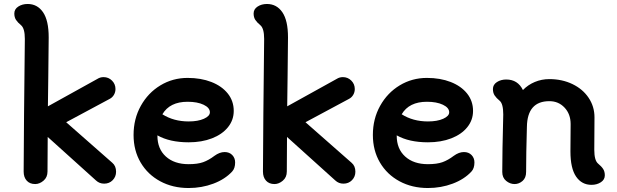

<svg xmlns="http://www.w3.org/2000/svg" viewBox="-20 -915 3104 966"><path d="M545 -96Q564 -80 564 -51Q564 -26 547 -8.5Q530 9 504 9Q480 9 463 -7L220 -226Q219 -145 219 -52Q219 -23 199 -6Q179 11 157 11Q130 11 114.5 -6Q99 -23 99 -52Q99 -154 101 -342Q103 -530 105 -719Q105 -772 86 -788Q69 -802 60.5 -815Q52 -828 52 -847Q52 -869 72 -882Q92 -895 119 -895Q168 -895 196.5 -853.5Q225 -812 225 -727Q225 -674 223 -534Q221 -432 221 -380L470 -518Q484 -527 501 -527Q526 -527 543.5 -509.5Q561 -492 561 -467Q561 -451 553 -437.5Q545 -424 531 -417L313 -300Z M1163 -98Q1163 -68 1148 -52Q1112 -13 1053.5 9Q995 31 929 31Q849 31 786 -3Q723 -37 687.5 -97.5Q652 -158 652 -236Q652 -317 688.5 -382.5Q725 -448 787 -485.5Q849 -523 924 -523Q991 -523 1043.5 -502.5Q1096 -482 1126 -444.5Q1156 -407 1156 -357Q1156 -311 1127 -275Q1098 -239 1046.5 -219Q995 -199 929 -199Q834 -199 772 -234V-232Q772 -166 814.5 -127.5Q857 -89 929 -89Q974 -89 1002 -99Q1030 -109 1059 -131Q1085 -150 1110 -150Q1134 -150 1148.5 -135Q1163 -120 1163 -98ZM797 -340Q854 -304 929 -304Q976 -304 1006 -317.5Q1036 -331 1036 -350Q1036 -373 1004.5 -388Q973 -403 924 -403Q834 -403 797 -340Z M1749 -96Q1768 -80 1768 -51Q1768 -26 1751 -8.5Q1734 9 1708 9Q1684 9 1667 -7L1424 -226Q1423 -145 1423 -52Q1423 -23 1403 -6Q1383 11 1361 11Q1334 11 1318.5 -6Q1303 -23 1303 -52Q1303 -154 1305 -342Q1307 -530 1309 -719Q1309 -772 1290 -788Q1273 -802 1264.5 -815Q1256 -828 1256 -847Q1256 -869 1276 -882Q1296 -895 1323 -895Q1372 -895 1400.5 -853.5Q1429 -812 1429 -727Q1429 -674 1427 -534Q1425 -432 1425 -380L1674 -518Q1688 -527 1705 -527Q1730 -527 1747.5 -509.5Q1765 -492 1765 -467Q1765 -451 1757 -437.5Q1749 -424 1735 -417L1517 -300Z M2367 -98Q2367 -68 2352 -52Q2316 -13 2257.5 9Q2199 31 2133 31Q2053 31 1990 -3Q1927 -37 1891.5 -97.5Q1856 -158 1856 -236Q1856 -317 1892.5 -382.5Q1929 -448 1991 -485.5Q2053 -523 2128 -523Q2195 -523 2247.5 -502.5Q2300 -482 2330 -444.5Q2360 -407 2360 -357Q2360 -311 2331 -275Q2302 -239 2250.5 -219Q2199 -199 2133 -199Q2038 -199 1976 -234V-232Q1976 -166 2018.5 -127.5Q2061 -89 2133 -89Q2178 -89 2206 -99Q2234 -109 2263 -131Q2289 -150 2314 -150Q2338 -150 2352.5 -135Q2367 -120 2367 -98ZM2001 -340Q2058 -304 2133 -304Q2180 -304 2210 -317.5Q2240 -331 2240 -350Q2240 -373 2208.5 -388Q2177 -403 2128 -403Q2038 -403 2001 -340Z M3023 -33Q3023 -11 3003 2Q2983 15 2956 15Q2907 15 2878.5 -26.5Q2850 -68 2850 -153L2851 -291Q2851 -341 2820.5 -373.5Q2790 -406 2744 -406Q2633 -406 2631 -277V-278Q2627 -138 2627 -50Q2627 -20 2609 -4.5Q2591 11 2569 11Q2546 11 2526.5 -5Q2507 -21 2507 -50Q2507 -146 2512 -339Q2512 -393 2494 -408Q2477 -422 2468.5 -435Q2460 -448 2460 -467Q2460 -489 2480 -502Q2500 -515 2527 -515Q2585 -515 2611 -462Q2636 -488 2670.5 -502.5Q2705 -517 2744 -517Q2808 -517 2860 -492Q2912 -467 2941.5 -423Q2971 -379 2971 -325Q2971 -233 2970 -161Q2970 -108 2989 -92Q3006 -78 3014.5 -65Q3023 -52 3023 -33Z"/></svg>

Font: Tsukimi Rounded
Style: Bold
Weight: 700
Designer: Takashi Funayama
Foundry: Takashi Funayama
Version: Version 1.032; ttfautohint (v1.8.3)